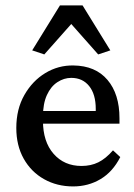

<svg xmlns="http://www.w3.org/2000/svg" viewBox="-20 -668 487 696"><path d="M245.1 7.8Q186.5 7.8 139.6 -18.6Q92.8 -44.9 65.9 -92.8Q39.1 -140.6 39.1 -204.1Q39.1 -272.5 68.4 -323.7Q97.7 -375 144.5 -403.3Q191.4 -431.6 246.1 -430.7Q326.2 -429.7 369.6 -378.4Q413.1 -327.1 413.1 -239.3V-219.7H119.1V-265.6H339.8L327.1 -249V-273.4Q327.1 -326.2 303.2 -356Q279.3 -385.7 238.3 -385.7Q211.9 -385.7 188 -370.1Q164.1 -354.5 149.9 -323.2Q135.7 -292 135.7 -245.1V-230.5Q135.7 -154.3 174.3 -110.4Q212.9 -66.4 275.4 -66.4Q309.6 -66.4 336.4 -79.6Q363.3 -92.8 389.6 -123L416 -98.6Q388.7 -44.9 344.2 -18.6Q299.8 7.8 245.1 7.8ZM379.9 -485.4 335.9 -470.7 208 -615.2H268.6L140.6 -470.7L96.7 -485.4L197.3 -648.4H279.3Z"/></svg>

Font: Crimson Pro Medium
Style: Regular
Weight: 500
Designer: Jacques Le Bailly
Foundry: Baron von Fonthausen
Version: Version 1.003